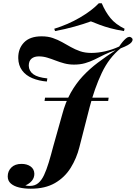

<svg xmlns="http://www.w3.org/2000/svg" viewBox="-20 -960 827 1168"><path d="M641 -366 638 -346H251L254 -366ZM430 -567Q399 -567 371 -574.5Q343 -582 317.5 -592Q292 -602 267 -609.5Q242 -617 216 -617Q188 -617 171.5 -603Q155 -589 155 -560Q156 -528 182.5 -508.5Q209 -489 268 -483Q268 -483 266.5 -473.5Q265 -464 265 -464Q216 -468 176.5 -484.5Q137 -501 114.5 -531.5Q92 -562 91 -606Q90 -664 126 -701.5Q162 -739 233 -739Q272 -739 302 -728.5Q332 -718 358 -703.5Q384 -689 410.5 -674Q437 -659 467 -648.5Q497 -638 536 -638Q576 -638 620 -648Q664 -658 705 -677Q726 -709 746 -726Q766 -743 781 -730Q793 -720 780 -703Q767 -686 714 -666Q643 -609 599 -516Q555 -423 525 -307L463 -65Q446 3 410 61Q374 119 314.5 153.5Q255 188 167 188Q128 188 96.5 180.5Q65 173 46 156.5Q27 140 27 113Q27 81 49 59Q71 37 111 37Q144 37 166 52.5Q188 68 189 97Q189 121 174.5 139Q160 157 134 168Q141 170 148 170.5Q155 171 162 171Q192 171 212.5 154Q233 137 248 105Q263 73 276.5 28.5Q290 -16 304 -70L358 -262Q378 -338 410 -395Q442 -452 483.5 -496.5Q525 -541 575.5 -579Q626 -617 684 -655Q646 -643 615 -627.5Q584 -612 555.5 -598Q527 -584 497 -575.5Q467 -567 430 -567ZM533 -830Q490 -814 432.5 -798Q375 -782 315 -771L310 -785Q394 -811 466 -853Q538 -895 581 -940H599Q621 -888 652 -850Q683 -812 738 -785L734 -771Q686 -779 651 -788.5Q616 -798 588 -808.5Q560 -819 533 -830Z"/></svg>

Font: Playfair Display
Style: Bold Italic
Weight: 700
Italic angle: -14°
Designer: Claus Eggers Sørensen
Foundry: Claus Eggers Sørensen
Version: Version 1.203